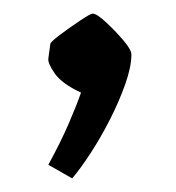

<svg xmlns="http://www.w3.org/2000/svg" viewBox="-20 -136 258 282"><path d="M86 126 51 106Q69 73 80.5 46.5Q92 20 99 0Q71 -13 60.5 -28Q50 -43 51 -50L54 -72Q55 -75 69 -85.5Q83 -96 98 -106Q113 -116 116 -116Q122 -116 135.5 -103.5Q149 -91 161 -77Q173 -63 173 -56Q173 -38 164 -12.5Q155 13 141.5 39.5Q128 66 113 89Q98 112 86 126Z"/></svg>

Font: Grenze Gotisch
Style: Regular
Weight: 400
Designer: Renata Polastri
Foundry: Omnibus-Type
Version: Version 1.001